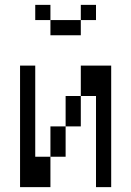

<svg xmlns="http://www.w3.org/2000/svg" viewBox="-20 -770 540 790"><path d="M375 -687.5V-750H312.5V-687.5H187.5V-625H312.5V-687.5ZM62.5 -500Q62.5 -500 62.5 0H187.5Q187.5 0 187.5 -125H125Q125 -125 125 -500ZM375 -375Q375 -375 375 0H437.5Q437.5 0 437.5 -500H312.5Q312.5 -500 312.5 -375H250Q250 -375 250 -250H187.5Q187.5 -250 187.5 -125H250Q250 -125 250 -250H312.5Q312.5 -250 312.5 -375ZM187.5 -687.5V-750H125V-687.5Z"/></svg>

Font: Unifont
Style: Regular
Weight: 500
Version: Version 13.0.05